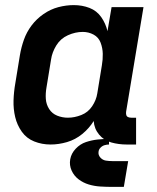

<svg xmlns="http://www.w3.org/2000/svg" viewBox="-20 -558 616 752"><path d="M178 8Q210 8 242.5 -1.5Q275 -11 302 -33Q329 -55 347 -84Q349 -54 368 -31Q387 -8 416 0Q445 8 476 8H513V-97H494Q487 -97 481.5 -99.5Q476 -102 474.5 -108Q473 -114 474 -121L542 -530H417L401 -436Q394 -466 376.5 -491Q359 -516 330.5 -527Q302 -538 269 -538Q239 -538 208.5 -530Q178 -522 150.5 -503Q123 -484 103.5 -458Q84 -432 73.5 -402Q63 -372 58 -342L40 -232Q34 -198 33 -164.5Q32 -131 39.5 -99.5Q47 -68 65.5 -42Q84 -16 114 -4Q144 8 178 8ZM246 -97Q224 -97 204 -105Q184 -113 172.5 -131Q161 -149 159.5 -170.5Q158 -192 162 -215L180 -325Q184 -353 200.5 -380Q217 -407 246 -420Q275 -433 304 -433Q327 -433 346.5 -422.5Q366 -412 374 -391Q382 -370 382.5 -347.5Q383 -325 379 -302L361 -192Q357 -166 341 -142Q325 -118 298.5 -107.5Q272 -97 246 -97ZM465 174 482 73H421Q421 73 421 73Q421 73 421 73H420Q407 73 394.5 71Q382 69 373 59Q364 49 366 36Q367 27 374 20Q381 13 390 10.5Q399 8 407 8V-14Q385 -14 362 -11.5Q339 -9 316.5 -1.5Q294 6 276.5 24.5Q259 43 255 66Q251 89 260.5 110Q270 131 288 144.5Q306 158 327.5 164.5Q349 171 372.5 172.5Q396 174 420 174Z"/></svg>

Font: Iosevka Sparkle
Style: Bold Italic
Weight: 700
Italic angle: -9°
Designer: Belleve Invis
Foundry: Belleve Invis
Version: Version 4.5.0; ttfautohint (v1.8.3)